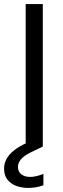

<svg xmlns="http://www.w3.org/2000/svg" viewBox="-49 -720 307 942"><path d="M77 0V-700H161V0ZM89 202Q59 202 32 192.5Q5 183 -12 162Q-29 141 -29 107Q-29 83 -18 61.5Q-7 40 18.5 19Q44 -2 87 -21L140 -44L161 -1L103 27Q68 44 53.5 62Q39 80 39 99Q39 122 55.5 135Q72 148 99 148Q113 148 130.5 144Q148 140 164 133V189Q148 195 128.5 198.5Q109 202 89 202Z"/></svg>

Font: DM Sans 9pt
Style: Regular
Weight: 400
Designer: Colophon Foundry, Jonny Pinhorn
Foundry: Colophon Foundry
Version: Version 4.004;gftools[0.9.30]